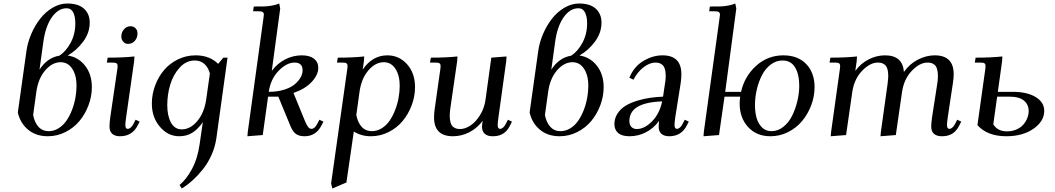

<svg xmlns="http://www.w3.org/2000/svg" viewBox="-20 -766 5985 1089"><path d="M81.1 -127.9 129.9 -476.1Q136.7 -525.4 157.5 -573.7Q178.2 -622.1 208.3 -660.4Q238.3 -698.7 278.8 -722.4Q319.3 -746.1 361.8 -746.1Q423.8 -746.1 456.3 -716.8Q488.8 -687.5 488.8 -637.2Q488.8 -579.6 451.4 -529.5Q414.1 -479.5 363.8 -451.2Q423.8 -442.4 462.4 -393.6Q501 -344.7 501 -272Q501 -219.2 481.9 -168.7Q462.9 -118.2 430.4 -79.3Q397.9 -40.5 350.8 -16.8Q303.7 6.8 251 6.8Q184.6 6.8 139.9 -30Q95.2 -66.9 81.1 -127.9ZM168 -113.8Q175.8 -71.8 198.2 -46.9Q220.7 -22 255.9 -22Q285.6 -22 312 -38.3Q338.4 -54.7 356.7 -81.3Q375 -107.9 388.2 -141.8Q401.4 -175.8 407.7 -211.2Q414.1 -246.6 414.1 -279.8Q414.1 -338.4 389.9 -375.7Q365.7 -413.1 324.2 -413.1Q275.9 -413.1 236.1 -366.5Q196.3 -319.8 186 -244.1ZM204.1 -371.1Q248.5 -439.5 316.9 -450.2Q354 -474.1 380.6 -523.2Q407.2 -572.3 407.2 -633.8Q407.2 -671.9 395.3 -695.6Q383.3 -719.2 357.9 -719.2Q309.6 -719.2 273.2 -666.7Q236.8 -614.3 225.1 -522.9Z M585.9 -411.1 590.8 -439Q679.2 -439 742.7 -445.8L740.7 -418L695.8 -104Q690.9 -68.8 690.9 -58.1Q690.9 -35.2 703.6 -35.2Q722.7 -35.2 737.8 -64.9L749 -86.9L772 -76.2L760.7 -54.2Q729.5 6.8 660.6 6.8Q631.8 6.8 616.5 -7.1Q601.1 -21 601.1 -47.9Q601.1 -71.8 606 -105L644 -363.8Q647 -380.9 647 -391.1Q647 -402.8 640.6 -407Q634.3 -411.1 616.7 -411.1ZM668 -558.1Q668 -582 683.1 -599.6Q698.2 -617.2 720.7 -617.2Q736.8 -617.2 748.3 -606.2Q759.8 -595.2 759.8 -576.2Q759.8 -551.3 744.6 -534.2Q729.5 -517.1 706.1 -517.1Q689.9 -517.1 679 -529.8Q668 -542.5 668 -558.1Z M841.3 -178.2Q841.3 -231.4 859.9 -281Q878.4 -330.6 910.4 -368.4Q942.4 -406.2 989.3 -429.2Q1036.1 -452.1 1089.4 -452.1Q1168.9 -452.1 1217.3 -403.8L1246.6 -439H1270.5L1207.5 16.1Q1200.7 65.4 1180.2 111.8Q1159.7 158.2 1131.1 193.8Q1102.5 229.5 1072.5 256.6Q1042.5 283.7 1010.7 303.2L998.5 283.2Q1036.6 252 1068.6 192.9Q1100.6 133.8 1112.3 51.8L1130.4 -73.2Q1104 -34.7 1072 -13.9Q1040 6.8 996.6 6.8Q932.6 6.8 887 -46.9Q841.3 -100.6 841.3 -178.2ZM928.7 -169.9Q928.7 -108.4 950 -70.3Q971.2 -32.2 1010.7 -32.2Q1059.1 -32.2 1098.6 -78.9Q1138.2 -125.5 1149.4 -201.2L1170.4 -349.1Q1161.1 -383.8 1139.2 -403.3Q1117.2 -422.9 1084.5 -422.9Q1036.1 -422.9 999.5 -383.1Q962.9 -343.3 945.8 -286.6Q928.7 -230 928.7 -169.9Z M1383.3 6.8 1385.3 -17.1 1474.1 -662.1Q1476.6 -681.6 1476.6 -683.1Q1476.6 -693.4 1469.7 -697.8Q1462.9 -702.1 1445.3 -702.1H1415.5L1419.4 -729Q1459.5 -729 1478.3 -729.5Q1497.1 -730 1521 -733.9Q1544.9 -737.8 1563.5 -746.1L1569.3 -717.8L1521.5 -363.8Q1552.2 -405.8 1597.2 -429Q1642.1 -452.1 1691.4 -452.1Q1736.8 -452.1 1761 -433.1Q1785.2 -414.1 1785.2 -380.9Q1785.2 -341.8 1748.3 -301.8Q1711.4 -261.7 1644.5 -238.8L1709.5 -80.1Q1719.7 -55.7 1728 -45.4Q1736.3 -35.2 1746.6 -35.2Q1765.1 -35.2 1780.3 -64.9L1791.5 -86.9L1814.5 -76.2L1803.2 -54.2Q1772 6.8 1707.5 6.8Q1677.7 6.8 1659.7 -5.4Q1641.6 -17.6 1628.4 -48.8L1558.6 -217.8H1500.5L1470.2 0ZM1504.4 -245.1Q1551.3 -245.1 1589.4 -256.6Q1627.4 -268.1 1649.9 -286.4Q1672.4 -304.7 1684.3 -325.7Q1696.3 -346.7 1696.3 -367.2Q1696.3 -411.1 1650.4 -411.1Q1606 -411.1 1560.5 -364.7Q1515.1 -318.4 1504.4 -245.1Z M1857.9 274.9 1948.2 -363.8Q1951.2 -380.9 1951.2 -391.1Q1951.2 -402.8 1944.8 -407Q1938.5 -411.1 1920.9 -411.1H1891.1L1896 -439Q1982.4 -439 2045.9 -445.8L2043.9 -418L2037.1 -371.1Q2091.8 -452.1 2177.2 -452.1Q2243.7 -452.1 2288.8 -401.6Q2334 -351.1 2334 -272Q2334 -219.2 2314.9 -168.7Q2295.9 -118.2 2263.4 -79.3Q2231 -40.5 2183.8 -16.8Q2136.7 6.8 2084 6.8Q2028.8 6.8 1986.8 -20L1944.8 269L1865.2 303.2ZM2001 -113.8Q2008.8 -71.8 2031.2 -46.9Q2053.7 -22 2088.9 -22Q2118.7 -22 2145 -38.3Q2171.4 -54.7 2189.7 -81.3Q2208 -107.9 2221.2 -141.8Q2234.4 -175.8 2240.7 -211.2Q2247.1 -246.6 2247.1 -279.8Q2247.1 -338.4 2222.9 -375.7Q2198.7 -413.1 2157.2 -413.1Q2108.9 -413.1 2069.1 -366.5Q2029.3 -319.8 2019 -244.1Z M2418.9 -411.1 2423.8 -439Q2511.2 -439 2574.7 -445.8L2572.8 -418L2534.7 -154.8Q2530.8 -124.5 2530.8 -110.8Q2530.8 -85.9 2535.9 -69.6Q2541 -53.2 2550.5 -46.1Q2560.1 -39.1 2568.8 -36.6Q2577.6 -34.2 2589.8 -34.2Q2617.7 -34.2 2647.7 -53.7Q2677.7 -73.2 2702.4 -112.5Q2727.1 -151.9 2733.9 -201.2L2766.6 -439L2853 -445.8L2851.1 -418L2807.6 -104Q2802.7 -68.8 2802.7 -58.1Q2802.7 -35.2 2815.9 -35.2Q2834.5 -35.2 2849.6 -64.9L2860.8 -86.9L2883.8 -76.2L2873 -54.2Q2863.8 -35.6 2852.1 -23.2Q2840.3 -10.7 2827.1 -4.4Q2814 2 2801.3 4.4Q2788.6 6.8 2773.9 6.8Q2745.1 6.8 2729.5 -7.1Q2713.9 -21 2713.9 -47.9Q2713.9 -58.6 2717.8 -81.1Q2687 -39.1 2642.3 -16.1Q2597.7 6.8 2548.8 6.8Q2441.9 6.8 2441.9 -100.1Q2441.9 -124.5 2445.8 -149.9L2476.1 -363.8Q2479 -380.9 2479 -391.1Q2479 -402.8 2472.7 -407Q2466.3 -411.1 2448.7 -411.1Z M2983.9 -127.9 3032.7 -476.1Q3039.6 -525.4 3060.3 -573.7Q3081.1 -622.1 3111.1 -660.4Q3141.1 -698.7 3181.6 -722.4Q3222.2 -746.1 3264.6 -746.1Q3326.7 -746.1 3359.1 -716.8Q3391.6 -687.5 3391.6 -637.2Q3391.6 -579.6 3354.2 -529.5Q3316.9 -479.5 3266.6 -451.2Q3326.7 -442.4 3365.2 -393.6Q3403.8 -344.7 3403.8 -272Q3403.8 -219.2 3384.8 -168.7Q3365.7 -118.2 3333.3 -79.3Q3300.8 -40.5 3253.7 -16.8Q3206.5 6.8 3153.8 6.8Q3087.4 6.8 3042.7 -30Q2998 -66.9 2983.9 -127.9ZM3070.8 -113.8Q3078.6 -71.8 3101.1 -46.9Q3123.5 -22 3158.7 -22Q3188.5 -22 3214.8 -38.3Q3241.2 -54.7 3259.5 -81.3Q3277.8 -107.9 3291 -141.8Q3304.2 -175.8 3310.5 -211.2Q3316.9 -246.6 3316.9 -279.8Q3316.9 -338.4 3292.7 -375.7Q3268.6 -413.1 3227.1 -413.1Q3178.7 -413.1 3138.9 -366.5Q3099.1 -319.8 3088.9 -244.1ZM3106.9 -371.1Q3151.4 -439.5 3219.7 -450.2Q3256.8 -474.1 3283.4 -523.2Q3310.1 -572.3 3310.1 -633.8Q3310.1 -671.9 3298.1 -695.6Q3286.1 -719.2 3260.7 -719.2Q3212.4 -719.2 3176 -666.7Q3139.6 -614.3 3127.9 -522.9Z M3464.8 -62Q3464.8 -95.2 3482.7 -122.3Q3500.5 -149.4 3528.3 -166.3Q3556.2 -183.1 3593.8 -194.6Q3631.3 -206.1 3667.2 -211.2Q3703.1 -216.3 3740.7 -217.8L3751.5 -290Q3755.9 -315.4 3755.9 -334Q3755.9 -358.9 3750.7 -375.2Q3745.6 -391.6 3736.1 -398.9Q3726.6 -406.2 3717.8 -408.7Q3709 -411.1 3696.8 -411.1Q3665.5 -411.1 3630.9 -385Q3596.2 -358.9 3572.8 -314L3549.8 -325.2Q3575.7 -388.7 3629.2 -420.4Q3682.6 -452.1 3737.8 -452.1Q3844.7 -452.1 3844.7 -345.2Q3844.7 -320.3 3840.8 -294.9L3810.5 -104Q3805.7 -68.8 3805.7 -58.1Q3805.7 -35.2 3818.8 -35.2Q3837.4 -35.2 3852.5 -64.9L3863.8 -86.9L3886.7 -76.2L3875.5 -54.2Q3844.2 6.8 3775.9 6.8Q3747.1 6.8 3731.4 -7.1Q3715.8 -21 3715.8 -47.9Q3715.8 -60.5 3717.8 -80.1Q3688.5 -39.1 3644.3 -16.1Q3600.1 6.8 3550.8 6.8Q3506.3 6.8 3485.6 -12Q3464.8 -30.8 3464.8 -62ZM3549.8 -80.1Q3549.8 -57.1 3561.5 -45.7Q3573.2 -34.2 3591.8 -34.2Q3635.3 -34.2 3678 -77.4Q3720.7 -120.6 3735.8 -190.9Q3549.8 -184.6 3549.8 -80.1Z M3970.2 6.8 3972.2 -19 4061 -662.1Q4063.5 -681.6 4063.5 -683.1Q4063.5 -693.4 4056.6 -697.8Q4049.8 -702.1 4032.2 -702.1H4002.4L4006.3 -729Q4046.4 -729 4065.2 -729.5Q4084 -730 4107.9 -733.9Q4131.8 -737.8 4150.4 -746.1L4156.2 -717.8L4093.3 -245.1H4183.1Q4203.1 -333.5 4268.8 -392.8Q4334.5 -452.1 4423.3 -452.1Q4505.4 -452.1 4552.7 -402.8Q4600.1 -353.5 4600.1 -272Q4600.1 -219.2 4581.1 -168.9Q4562 -118.7 4529.5 -79.6Q4497.1 -40.5 4450 -16.8Q4402.8 6.8 4350.1 6.8Q4270.5 6.8 4222.9 -45.7Q4175.3 -98.1 4175.3 -178.2Q4175.3 -198.2 4178.2 -217.8H4089.4L4058.1 0ZM4262.2 -169.9Q4262.2 -128.4 4271.5 -96.2Q4280.8 -64 4302.2 -43Q4323.7 -22 4355.5 -22Q4392.1 -22 4423.1 -46.6Q4454.1 -71.3 4473.1 -110.1Q4492.2 -148.9 4502.7 -193.4Q4513.2 -237.8 4513.2 -279.8Q4513.2 -344.7 4489.5 -383.8Q4465.8 -422.9 4418.5 -422.9Q4381.8 -422.9 4351.3 -399.7Q4320.8 -376.5 4301.8 -339.4Q4282.7 -302.2 4272.5 -258.3Q4262.2 -214.4 4262.2 -169.9Z M4685.1 -411.1 4689.9 -439Q4777.3 -439 4840.8 -445.8L4838.9 -418L4831.1 -363.8Q4861.8 -405.8 4906.5 -429Q4951.2 -452.1 5000 -452.1Q5100.1 -452.1 5106.9 -357.9Q5139.6 -404.3 5186.8 -428.2Q5233.9 -452.1 5281.7 -452.1Q5389.2 -452.1 5389.2 -345.2Q5389.2 -323.2 5384.8 -294.9L5356 -104Q5351.1 -68.8 5351.1 -58.1Q5351.1 -35.2 5363.8 -35.2Q5382.8 -35.2 5397.9 -64.9L5409.2 -86.9L5432.1 -76.2L5420.9 -54.2Q5411.6 -35.6 5399.9 -23.2Q5388.2 -10.7 5375 -4.4Q5361.8 2 5349.1 4.4Q5336.4 6.8 5321.8 6.8Q5293 6.8 5277.3 -7.1Q5261.7 -21 5261.7 -47.9Q5261.7 -68.4 5267.1 -105L5295.9 -290Q5299.8 -313 5299.8 -334Q5299.8 -358.9 5294.7 -375.2Q5289.6 -391.6 5280 -398.9Q5270.5 -406.2 5261.7 -408.7Q5252.9 -411.1 5240.7 -411.1Q5196.3 -411.1 5151.6 -364.3Q5106.9 -317.4 5096.2 -244.1L5061 0L4974.1 6.8L4976.1 -17.1L5014.2 -290Q5018.1 -324.2 5018.1 -334Q5018.1 -358.9 5012.9 -375.2Q5007.8 -391.6 4998.3 -398.9Q4988.8 -406.2 4980 -408.7Q4971.2 -411.1 4959 -411.1Q4914.6 -411.1 4869.6 -364.3Q4824.7 -317.4 4814 -244.1L4778.8 0L4691.9 6.8L4693.8 -17.1L4742.2 -363.8Q4745.1 -380.9 4745.1 -391.1Q4745.1 -402.8 4738.8 -407Q4732.4 -411.1 4714.8 -411.1Z M5508.8 -411.1 5513.7 -439Q5602.1 -439 5665.5 -445.8L5663.6 -418L5639.6 -245.1H5724.6Q5805.7 -245.1 5854.2 -215.6Q5902.8 -186 5902.8 -137.2Q5902.8 -78.6 5842 -35.9Q5781.2 6.8 5687.5 6.8Q5580.1 6.8 5523.9 -56.2L5566.9 -362.8Q5569.8 -380.9 5569.8 -391.1Q5569.8 -402.8 5563.5 -407Q5557.1 -411.1 5539.6 -411.1ZM5613.8 -61Q5637.7 -21 5691.9 -21Q5721.7 -21 5746.1 -32Q5770.5 -43 5784.9 -60.1Q5799.3 -77.1 5806.9 -96.9Q5814.5 -116.7 5814.5 -136.2Q5814.5 -172.9 5787.8 -195.3Q5761.2 -217.8 5704.6 -217.8H5635.7Z"/></svg>

Font: Dihjauti
Style: Bold Italic
Weight: 700
Italic angle: -9°
Designer: T. Christopher White
Version: Version 3.0.0